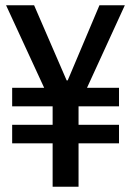

<svg xmlns="http://www.w3.org/2000/svg" viewBox="-20 -706 496 726"><path d="M179 0V-164H26V-234H179V-304H26V-374H147L3 -686H109L232 -402H236L356 -686H452L309 -374H430V-304H277V-234H430V-164H277V0Z"/></svg>

Font: Archivo Narrow Medium
Style: Regular
Weight: 500
Designer: Hector Gatti
Foundry: Omnibus-Type
Version: Version 3.002